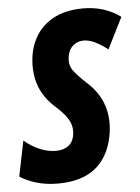

<svg xmlns="http://www.w3.org/2000/svg" viewBox="-72 -768 600 820"><g transform="rotate(-5 228.0 -358.0)"><path d="M144 10Q93 10 51.5 -2.5Q10 -15 -19 -34L12 -186Q42 -160 77 -145Q112 -130 147 -130Q178 -130 198.5 -144Q219 -158 225 -186Q232 -221 217.5 -250.5Q203 -280 166 -313Q108 -363 89.5 -425Q71 -487 85 -558Q103 -638 162.5 -682Q222 -726 315 -726Q406 -726 475 -676L408 -542Q348 -589 306 -589Q280 -589 261 -573.5Q242 -558 237 -531Q229 -492 248.5 -466Q268 -440 302 -409Q408 -315 379 -169Q341 10 144 10Z"/></g></svg>

Font: Noto Sans ExtraCondensed ExtraBold
Style: Italic
Weight: 800
Width: 2
Italic angle: -12°
Designer: Monotype Design Team
Foundry: Monotype Imaging Inc.
Version: Version 2.013; ttfautohint (v1.8.4.7-5d5b)